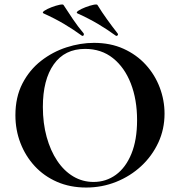

<svg xmlns="http://www.w3.org/2000/svg" viewBox="-20 -828 806 860"><path d="M366 12Q294 12 235.5 -13.5Q177 -39 135.5 -84Q94 -129 71.5 -187.5Q49 -246 49 -312Q49 -393 80.5 -454Q112 -515 164 -555.5Q216 -596 278 -616Q340 -636 401 -636Q475 -636 533.5 -609.5Q592 -583 633 -538Q674 -493 695.5 -436Q717 -379 717 -319Q717 -249 689 -189Q661 -129 612.5 -84Q564 -39 500.5 -13.5Q437 12 366 12ZM399 -13Q455 -13 499 -45Q543 -77 568.5 -139Q594 -201 594 -290Q594 -382 566 -454Q538 -526 486 -567.5Q434 -609 361 -609Q270 -609 221 -540Q172 -471 172 -349Q172 -276 189 -214.5Q206 -153 236.5 -107.5Q267 -62 308.5 -37.5Q350 -13 399 -13ZM499 -668Q504 -666 507 -670Q510 -674 507 -678Q482 -710 459 -742Q436 -774 417 -805Q415 -810 398.5 -806.5Q382 -803 362.5 -795.5Q343 -788 331 -780Q319 -772 327 -768Q378 -745 418.5 -721Q459 -697 499 -668ZM347 -668Q352 -666 354.5 -670Q357 -674 355 -678Q329 -709 307 -741.5Q285 -774 265 -805Q263 -810 246.5 -806.5Q230 -803 210.5 -795.5Q191 -788 179 -780Q167 -772 175 -768Q226 -745 266.5 -721Q307 -697 347 -668Z"/></svg>

Font: Cormorant Infant Light
Style: Bold
Weight: 700
Version: Version 4.001